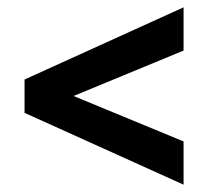

<svg xmlns="http://www.w3.org/2000/svg" viewBox="-20 -492 580 524"><path d="M481 12 47 -184V-275L481 -472V-354L113 -202V-258L481 -106Z"/></svg>

Font: Ysabeau Infant ExtraBold
Style: Italic
Weight: 800
Italic angle: -12°
Designer: Christian Thalmann (Catharsis Fonts)
Version: Version 2.001;gftools[0.9.30]; featfreeze: ss01,ss02,lnum